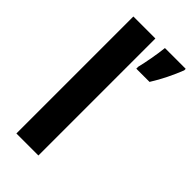

<svg xmlns="http://www.w3.org/2000/svg" viewBox="-237 -821 882 882"><g transform="rotate(45 203.5 -380.0)"><path d="M210 0V-760H67V0ZM407 -750V-760H272C268 -719 255 -648 246 -613V-600H332C363 -649 389 -704 407 -750Z"/></g></svg>

Font: Noto Sans Devanagari SemiCondensed
Style: Bold
Weight: 700
Width: 4
Designer: Jelle Bosma - Monotype Design Team
Foundry: Monotype Imaging Inc.
Version: Version 2.004